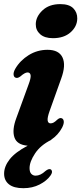

<svg xmlns="http://www.w3.org/2000/svg" viewBox="-32 -716 405 958"><path d="M232 -525.5Q190.5 -525.5 168.2 -545.5Q146 -565.5 146.5 -595.5Q147 -633 180 -664.2Q213 -695.5 269 -695.5Q313 -695.5 333.5 -674.8Q354 -654 353.5 -623.5Q353 -584 320.2 -554.8Q287.5 -525.5 232 -525.5ZM215.5 -162Q203.5 -128.5 205.8 -114.5Q208 -100.5 220.5 -100.5Q228 -100.5 235.5 -104.5Q243 -108.5 254.5 -119.5Q267.5 -130.5 277 -125.5Q285 -122 286.2 -110.2Q287.5 -98.5 278 -79.5Q258.5 -42.5 223.5 -19V-18Q170 8.5 142.8 49.8Q115.5 91 115.5 123Q115.5 142.5 124.2 151.5Q133 160.5 145.5 160.5Q170 160.5 194.5 137.5Q210 125 219.5 128.5Q225.5 130.5 227.2 138.8Q229 147 219.5 160.5Q201.5 186 165.8 204.5Q130 223 84.5 223Q37 223 12.8 203.8Q-11.5 184.5 -11.5 150.5Q-11.5 114.5 16.2 79Q44 43.5 106 11Q52 6.5 39.8 -31Q27.5 -68.5 49.5 -127L110 -293Q123 -327 120.8 -340.8Q118.5 -354.5 105.5 -354.5Q92 -354.5 69.5 -334.5Q55.5 -324 45.5 -328.5Q37 -331.5 35.8 -343.5Q34.5 -355.5 44 -372.5Q68 -414 111 -440.8Q154 -467.5 205 -467.5Q262 -467.5 280 -429Q298 -390.5 273 -323Z"/></svg>

Font: Fraunces 72pt S050
Style: Bold Italic
Weight: 700
Italic angle: -16°
Version: Version 1.000; ttfautohint (v1.8.3)